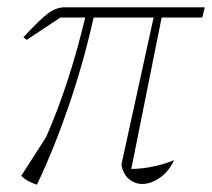

<svg xmlns="http://www.w3.org/2000/svg" viewBox="-20 -498 580 525"><path d="M81 7Q53 -2 38 -17L106 -123Q169 -266 213 -450H145L53 -389L44 -396Q89 -445 111.5 -461.5Q134 -478 156 -478H540L533 -450H422L339 -36Q399 -37 456 -60Q441 -28 416.5 -11.5Q392 5 369 5Q349 5 333 -8Q317 -21 312 -48L400 -450H236Q209 -329 169 -211.5Q129 -94 81 7Z"/></svg>

Font: Piazzolla Thin
Style: Italic
Weight: 100
Italic angle: -11.3°
Designer: Juan Pablo del Peral
Foundry: Huerta Tipografica
Version: Version 1.330